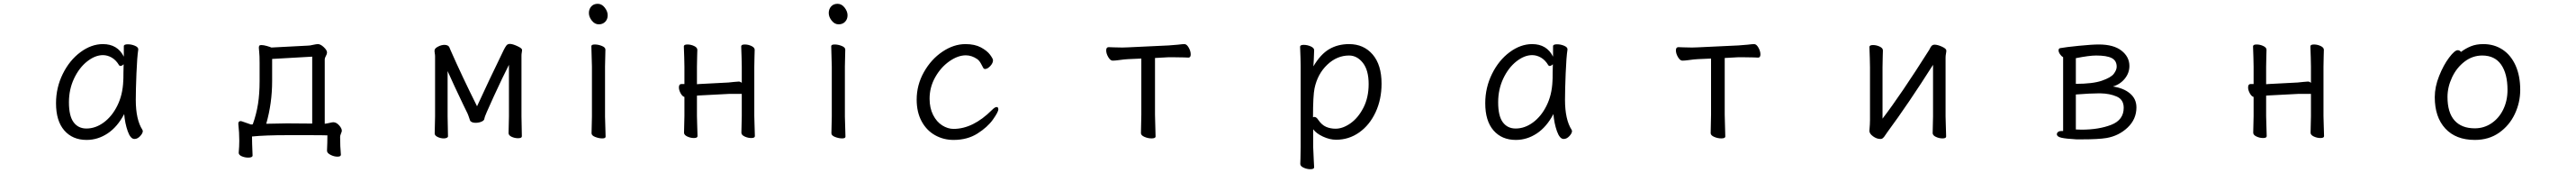

<svg xmlns="http://www.w3.org/2000/svg" viewBox="-20 -718 13566 910"><path d="M695 -193Q695 -89 730 -35Q732 -31 732 -29Q732 -17 718 -2Q704 13 688 13Q667 13 652.5 -28Q638 -69 634 -118Q598 -50 546.5 -16Q495 18 436 18Q362 18 318.5 -32Q275 -82 275 -175Q275 -257 310.5 -329Q346 -401 403.5 -443.5Q461 -486 522 -486Q599 -486 632 -420V-475Q632 -485 653 -485Q672 -485 690 -477.5Q708 -470 708 -459V-457Q702 -419 698.5 -331.5Q695 -244 695 -193ZM614 -371Q610 -371 607 -375Q591 -402 568.5 -415Q546 -428 522 -428Q481 -428 439 -395Q397 -362 370 -305Q343 -248 343 -180Q343 -108 367.5 -75Q392 -42 435 -42Q483 -42 526.5 -74Q570 -106 598 -162.5Q626 -219 629 -291Q630 -301 630 -335L631 -380Q622 -371 614 -371Z M1757 106Q1739 106 1720.5 96.5Q1702 87 1702 75V74Q1704 30 1704 -6Q1680 -7 1606 -7H1493Q1375 -7 1307 0Q1307 31 1310 100Q1310 111 1287 111Q1269 111 1253 104Q1237 97 1237 86V85Q1240 52 1240 22Q1240 -21 1235 -66V-68Q1235 -74 1238 -77.5Q1241 -81 1247 -81L1253 -80Q1266 -76 1302 -63L1311 -64Q1330 -117 1338.5 -170.5Q1347 -224 1347 -291V-386Q1347 -427 1345 -443L1343 -467Q1343 -474 1345.5 -477.5Q1348 -481 1356 -481Q1368 -481 1385.5 -476Q1403 -471 1409 -468L1601 -478Q1612 -478 1628 -482Q1646 -486 1654 -486Q1668 -486 1685 -470Q1702 -454 1702 -442Q1702 -434 1696 -423.5Q1690 -413 1690 -406V-67Q1700 -68 1715 -71.5Q1730 -75 1735 -75Q1751 -75 1765.5 -59Q1780 -43 1780 -30Q1780 -26 1775.5 -15.5Q1771 -5 1771 2Q1771 53 1775 95V96Q1775 106 1757 106ZM1413 -408V-292Q1413 -175 1382 -67Q1454 -69 1492 -69Q1582 -69 1624 -68V-420Z M2531 -96Q2531 -85 2516.5 -78.5Q2502 -72 2484 -72Q2473 -72 2465 -75.5Q2457 -79 2455 -85Q2445 -115 2442 -121L2420 -166Q2371 -268 2337 -344V-106L2339 -1Q2339 4 2332.5 7Q2326 10 2317 10Q2300 10 2284.5 2.5Q2269 -5 2269 -16L2271 -106V-422Q2271 -430 2269.5 -437Q2268 -444 2268 -450L2269 -456Q2271 -465 2288 -473.5Q2305 -482 2321 -482Q2331 -482 2338 -478Q2345 -474 2348 -465Q2351 -456 2353 -453Q2413 -317 2492 -159Q2553 -292 2633 -456Q2640 -470 2646.5 -478.5Q2653 -487 2665 -487Q2679 -487 2704 -475.5Q2729 -464 2729 -456Q2729 -449 2727.5 -441.5Q2726 -434 2726 -425V-106L2728 -1Q2728 9 2708 9Q2690 9 2674 1.5Q2658 -6 2658 -18L2660 -106V-377Q2629 -317 2580 -210.5Q2531 -104 2531 -96Z M3127.5 -698Q3149 -698 3164.5 -678Q3180 -658 3180 -637.5Q3180 -617 3167 -603.5Q3154 -590 3133 -590Q3112 -590 3096.5 -609.5Q3081 -629 3081 -649.5Q3081 -670 3093.5 -684Q3106 -698 3127.5 -698ZM3095 -17 3097 -105V-368L3094 -475Q3094 -484 3112 -484Q3130 -484 3149 -476.5Q3168 -469 3168 -457L3166 -368V-105L3169 1Q3169 10 3151.5 10Q3134 10 3114.5 2.5Q3095 -5 3095 -17Z M3817 -224 3663 -216 3650 -215V-108L3651 -70L3653 -2Q3653 8 3634 8Q3616 8 3599 0Q3582 -8 3582 -20L3584 -108V-208Q3573 -211 3564 -227.5Q3555 -244 3555 -258Q3555 -276 3568 -276H3584V-367L3583 -416L3581 -474Q3581 -484 3600 -484Q3618 -484 3635 -476Q3652 -468 3652 -456Q3652 -435 3651 -420L3650 -367V-275Q3654 -276 3662 -276L3816 -284Q3818 -284 3845 -287Q3865 -289 3870 -289Q3879 -289 3886 -282V-367L3885 -416L3883 -474Q3883 -484 3902 -484Q3920 -484 3937 -476Q3954 -468 3954 -456Q3954 -435 3953 -420L3952 -367V-108L3953 -70L3955 -2Q3955 8 3936 8Q3918 8 3901 0Q3884 -8 3884 -20L3886 -108V-224Z M4390.5 -698Q4412 -698 4427.5 -678Q4443 -658 4443 -637.5Q4443 -617 4430 -603.5Q4417 -590 4396 -590Q4375 -590 4359.5 -609.5Q4344 -629 4344 -649.5Q4344 -670 4356.5 -684Q4369 -698 4390.5 -698ZM4358 -17 4360 -105V-368L4357 -475Q4357 -484 4375 -484Q4393 -484 4412 -476.5Q4431 -469 4431 -457L4429 -368V-105L4432 1Q4432 10 4414.5 10Q4397 10 4377.5 2.5Q4358 -5 4358 -17Z M5001 18Q4948 18 4903.5 -7Q4859 -32 4833 -80Q4807 -128 4807 -194Q4807 -271 4845 -338.5Q4883 -406 4942.5 -446Q5002 -486 5064 -486Q5113 -486 5145.5 -468.5Q5178 -451 5193.5 -430Q5209 -409 5209 -401Q5209 -386 5194.5 -370.5Q5180 -355 5167 -355Q5161 -355 5158 -360Q5155 -365 5149.5 -376Q5144 -387 5138.5 -394.5Q5133 -402 5126 -407Q5097 -427 5066 -427Q5024 -427 4979 -395.5Q4934 -364 4904.5 -311.5Q4875 -259 4875 -199Q4875 -150 4893.5 -113.5Q4912 -77 4941.5 -58.5Q4971 -40 5001 -40Q5104 -40 5204 -140Q5219 -155 5228 -155Q5237 -155 5237 -143Q5237 -129 5208.5 -89Q5180 -49 5127 -15.5Q5074 18 5001 18Z M5873 -402Q5851 -399 5839 -399Q5827 -399 5816 -417.5Q5805 -436 5805 -453Q5805 -470 5818 -470Q5826 -470 5844 -469Q5862 -468 5890 -468L5921 -469L6134 -479L6183 -483Q6206 -486 6217 -486Q6229 -486 6239.5 -467.5Q6250 -449 6250 -432Q6250 -415 6238 -415Q6225 -415 6215 -416L6152 -417H6135L6062 -413V-115L6063 -75L6065 0Q6065 10 6044 10Q6025 10 6006.5 2Q5988 -6 5988 -18L5990 -115V-410L5922 -407Q5900 -406 5873 -402Z M6826 -472Q6826 -482 6845 -482Q6864 -482 6882 -474Q6900 -466 6900 -454L6898 -402L6896 -369Q6934 -433 6979.5 -459.5Q7025 -486 7084 -486Q7161 -486 7208 -431.5Q7255 -377 7255 -278Q7255 -195 7223.5 -127.5Q7192 -60 7137.5 -21.5Q7083 17 7016 17Q6982 17 6946.5 0.5Q6911 -16 6895 -38V56Q6895 61 6898 124Q6900 154 6900 162Q6900 172 6880 172Q6862 172 6844.5 164Q6827 156 6827 144Q6827 128 6828 116L6829 55V-368Q6829 -403 6826 -472ZM6901 -103Q6912 -103 6922 -87Q6940 -61 6962.5 -51Q6985 -41 7013 -41Q7051 -41 7091.5 -69.5Q7132 -98 7159.5 -151.5Q7187 -205 7187 -276Q7187 -349 7156.5 -387.5Q7126 -426 7084 -426Q7020 -426 6969 -377.5Q6918 -329 6902 -253Q6894 -215 6894 -101Q6898 -103 6901 -103Z M8221 -193Q8221 -89 8256 -35Q8258 -31 8258 -29Q8258 -17 8244 -2Q8230 13 8214 13Q8193 13 8178.5 -28Q8164 -69 8160 -118Q8124 -50 8072.5 -16Q8021 18 7962 18Q7888 18 7844.5 -32Q7801 -82 7801 -175Q7801 -257 7836.5 -329Q7872 -401 7929.5 -443.5Q7987 -486 8048 -486Q8125 -486 8158 -420V-475Q8158 -485 8179 -485Q8198 -485 8216 -477.5Q8234 -470 8234 -459V-457Q8228 -419 8224.5 -331.5Q8221 -244 8221 -193ZM8140 -371Q8136 -371 8133 -375Q8117 -402 8094.5 -415Q8072 -428 8048 -428Q8007 -428 7965 -395Q7923 -362 7896 -305Q7869 -248 7869 -180Q7869 -108 7893.5 -75Q7918 -42 7961 -42Q8009 -42 8052.5 -74Q8096 -106 8124 -162.5Q8152 -219 8155 -291Q8156 -301 8156 -335L8157 -380Q8148 -371 8140 -371Z M8873 -402Q8851 -399 8839 -399Q8827 -399 8816 -417.5Q8805 -436 8805 -453Q8805 -470 8818 -470Q8826 -470 8844 -469Q8862 -468 8890 -468L8921 -469L9134 -479L9183 -483Q9206 -486 9217 -486Q9229 -486 9239.5 -467.5Q9250 -449 9250 -432Q9250 -415 9238 -415Q9225 -415 9215 -416L9152 -417H9135L9062 -413V-115L9063 -75L9065 0Q9065 10 9044 10Q9025 10 9006.5 2Q8988 -6 8988 -18L8990 -115V-410L8922 -407Q8900 -406 8873 -402Z M9920 -25Q9915 -19 9908.5 -8.5Q9902 2 9896 7.5Q9890 13 9882 13Q9862 13 9843 -1Q9824 -15 9824 -29V-31Q9827 -67 9827 -86V-364L9826 -413L9824 -471Q9824 -481 9843 -481Q9861 -481 9878 -473Q9895 -465 9895 -453Q9895 -432 9894 -417L9893 -364V-94Q9989 -219 10139 -456Q10141 -460 10145 -467.5Q10149 -475 10154 -479Q10159 -483 10167 -483Q10183 -483 10206 -472.5Q10229 -462 10229 -452Q10229 -446 10227 -435.5Q10225 -425 10225 -415V-106L10226 -68L10228 0Q10228 10 10209 10Q10191 10 10174 2Q10157 -6 10157 -18L10159 -106V-377Q10028 -171 9920 -25Z M10811 -12Q10811 -19 10817.5 -24Q10824 -29 10835 -29H10844V-417Q10835 -422 10827.5 -433Q10820 -444 10820 -453Q10820 -464 10830 -465Q10856 -470 10926 -477Q10996 -484 11032 -484Q11110 -484 11151.5 -451.5Q11193 -419 11193 -371Q11193 -334 11168.5 -304Q11144 -274 11106 -263Q11162 -255 11196 -226.5Q11230 -198 11230 -153Q11230 -91 11183.5 -47Q11137 -3 11072 8Q11030 15 10942 15H10914Q10859 12 10835 6.5Q10811 1 10811 -12ZM11126 -367Q11126 -399 11100 -412.5Q11074 -426 11018 -426Q10981 -426 10911 -412V-277Q11000 -277 11048 -293.5Q11096 -310 11111 -330Q11126 -350 11126 -367ZM10911 -221V-37L10941 -36Q11032 -36 11097.5 -61.5Q11163 -87 11163 -151Q11163 -194 11126.5 -210Q11090 -226 11041 -227H11031Q10987 -227 10911 -221Z M12080 -224 11926 -216 11913 -215V-108L11914 -70L11916 -2Q11916 8 11897 8Q11879 8 11862 0Q11845 -8 11845 -20L11847 -108V-208Q11836 -211 11827 -227.5Q11818 -244 11818 -258Q11818 -276 11831 -276H11847V-367L11846 -416L11844 -474Q11844 -484 11863 -484Q11881 -484 11898 -476Q11915 -468 11915 -456Q11915 -435 11914 -420L11913 -367V-275Q11917 -276 11925 -276L12079 -284Q12081 -284 12108 -287Q12128 -289 12133 -289Q12142 -289 12149 -282V-367L12148 -416L12146 -474Q12146 -484 12165 -484Q12183 -484 12200 -476Q12217 -468 12217 -456Q12217 -435 12216 -420L12215 -367V-108L12216 -70L12218 -2Q12218 8 12199 8Q12181 8 12164 0Q12147 -8 12147 -20L12149 -108V-224Z M13057 -486Q13114 -486 13158 -457Q13202 -428 13226.5 -373.5Q13251 -319 13251 -245Q13251 -179 13222.5 -118.5Q13194 -58 13140 -20Q13086 18 13012 18Q12912 18 12856.5 -42Q12801 -102 12801 -207Q12801 -261 12824 -318.5Q12847 -376 12876.5 -415Q12906 -454 12922 -454Q12932 -454 12939 -445Q12963 -463 12991 -474.5Q13019 -486 13057 -486ZM13184 -245Q13184 -330 13150.5 -378Q13117 -426 13051 -426Q13000 -426 12958 -394Q12916 -362 12892 -311Q12868 -260 12868 -208Q12868 -126 12905 -84.5Q12942 -43 13012 -43Q13060 -43 13099.5 -69.5Q13139 -96 13161.5 -142Q13184 -188 13184 -245Z"/></svg>

Font: Fusion Kai T
Style: Regular
Weight: 400
Designer: Fontworks Inc.
Version: Version 24.134;May 13, 2024